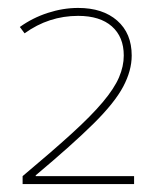

<svg xmlns="http://www.w3.org/2000/svg" viewBox="-20 -756 400 484"><path d="M37 -312Q111 -374 160.5 -419Q210 -464 239 -498.5Q268 -533 280 -561Q292 -589 292 -616Q292 -663 262 -689.5Q232 -716 177 -716Q103 -716 42 -672L30 -688Q62 -711 100.5 -723.5Q139 -736 177 -736Q239 -736 275.5 -704Q312 -672 312 -616Q312 -578 290.5 -537.5Q269 -497 216 -444.5Q163 -392 70 -314V-312H318V-292H37Z"/></svg>

Font: M PLUS 1 Thin Thin
Style: Regular
Weight: 250
Version: Version 1.001